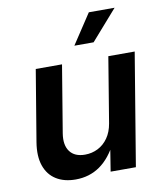

<svg xmlns="http://www.w3.org/2000/svg" viewBox="-85 -829 774 907"><g transform="rotate(-10 302.0 -375.5)"><path d="M205.1 7.8Q149.9 7.8 111.8 -16.1Q73.7 -40 57.9 -85.9Q42 -131.8 52.7 -197.8L109.4 -539.1H235.4L182.1 -217.3Q173.3 -162.1 196.3 -131.1Q219.2 -100.1 269 -100.1Q302.2 -100.1 330.8 -114.5Q359.4 -128.9 379.2 -157Q398.9 -185.1 405.8 -225.6L457.5 -539.1H584L494.6 0H373.5L395 -134.3H407.7Q373 -63.5 322.3 -27.8Q271.5 7.8 205.1 7.8ZM308.1 -615.7 402.8 -759.3H526.4L400.4 -615.7Z"/></g></svg>

Font: Inter 18pt SemiBold
Style: Italic
Weight: 600
Italic angle: -9.3988°
Designer: Rasmus Andersson
Foundry: rsms
Version: Version 4.001;git-66647c0bb